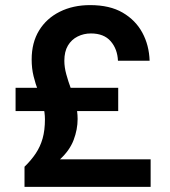

<svg xmlns="http://www.w3.org/2000/svg" viewBox="-20 -732 667 752"><path d="M76 0V-79Q102 -104 120 -131Q138 -158 147 -190Q156 -222 156 -265Q156 -292 148.5 -319Q141 -346 130 -374.5Q119 -403 111.5 -433.5Q104 -464 104 -499Q104 -565 133 -612.5Q162 -660 214 -686Q266 -712 333 -712Q410 -712 460.5 -682.5Q511 -653 537.5 -604Q564 -555 566 -494H442Q440 -540 413.5 -570.5Q387 -601 336 -601Q308 -601 284 -589Q260 -577 246 -553.5Q232 -530 232 -494Q232 -469 239.5 -441.5Q247 -414 257.5 -385.5Q268 -357 276 -326.5Q284 -296 284 -266Q284 -225 268.5 -184Q253 -143 215 -108H570V0ZM41 -297V-388H443V-297Z"/></svg>

Font: DM Sans 16pt
Style: Bold
Weight: 700
Version: Version 4.004;gftools[0.9.30]